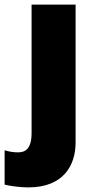

<svg xmlns="http://www.w3.org/2000/svg" viewBox="-71 -573 415 833"><path d="M52 240C204 240 257 145 257 45V-553H66V5C66 72 39 88 8 88C-14 88 -30 85 -51 79V228C-25 235 21 240 52 240Z"/></svg>

Font: Noto Sans Gurmukhi Black
Style: Regular
Weight: 900
Designer: Jelle Bosma - Monotype Design Team
Foundry: Monotype Imaging Inc.
Version: Version 2.004